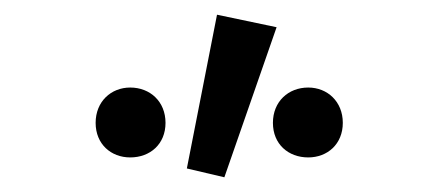

<svg xmlns="http://www.w3.org/2000/svg" viewBox="-20 -805 587 261"><path d="M275 -785 234 -576 285 -564 356 -768ZM110 -638C110 -609 131 -591 157 -591C184 -591 205 -609 205 -638C205 -667 184 -686 157 -686C131 -686 110 -667 110 -638ZM351 -638C351 -609 372 -591 399 -591C425 -591 446 -609 446 -638C446 -667 425 -686 399 -686C372 -686 351 -667 351 -638Z"/></svg>

Font: Cambridge Sans Medium
Style: Regular
Weight: 500
Version: Version 2.020;PS 002.020;hotconv 1.0.88;makeotf.lib2.5.64775